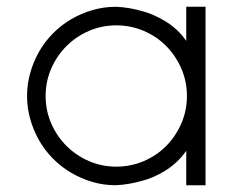

<svg xmlns="http://www.w3.org/2000/svg" viewBox="-20 -548 690 568"><path d="M588 -528V0H531V-102Q517 -82 501 -67.5Q485 -53 468 -42.5Q451 -32 433.5 -24.5Q416 -17 400 -13Q362 -2 323 0Q286 0 252.5 -10Q219 -20 189.5 -37.5Q160 -55 136 -79.5Q112 -104 95.5 -133Q79 -162 69.5 -195.5Q60 -229 60 -264Q60 -299 69.5 -332.5Q79 -366 95.5 -395Q112 -424 136 -448.5Q160 -473 189.5 -490.5Q219 -508 253 -518Q287 -528 324 -528Q363 -526 401 -515Q417 -511 434 -503.5Q451 -496 468.5 -485.5Q486 -475 502 -460.5Q518 -446 531 -427V-528ZM533 -264Q533 -307 516.5 -345Q500 -383 472 -411.5Q444 -440 405.5 -456.5Q367 -473 324 -473Q281 -473 243 -456.5Q205 -440 176.5 -411.5Q148 -383 131.5 -345Q115 -307 115 -264Q115 -221 131.5 -183Q148 -145 176.5 -116.5Q205 -88 243 -71.5Q281 -55 324 -55Q367 -55 405.5 -71.5Q444 -88 472 -116.5Q500 -145 516.5 -183Q533 -221 533 -264Z"/></svg>

Font: LuenTai2017
Style: Regular
Weight: 400
Designer: LuenTai
Foundry: Microsoft Corpration
Version: Version 1.00 November 27, 2016, initial release